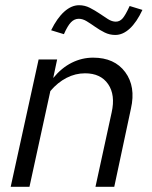

<svg xmlns="http://www.w3.org/2000/svg" viewBox="-20 -716 582 736"><path d="M21 0ZM21 0 128 -488H199L184 -417Q216 -456 255 -475.5Q294 -495 337 -495Q419 -495 460 -439.5Q501 -384 482 -300L418 0H346L408 -285Q423 -352 394.5 -393.5Q366 -435 306 -435Q269 -435 235 -417.5Q201 -400 173 -367L93 0ZM225 -585 176 -600Q199 -647 226.5 -671.5Q254 -696 283 -696Q305 -696 324.5 -686Q344 -676 361 -664.5Q378 -653 393.5 -643Q409 -633 424 -633Q439 -633 450 -645.5Q461 -658 477 -693L526 -678Q504 -631 477.5 -606.5Q451 -582 422 -582Q400 -582 381 -591.5Q362 -601 345 -613Q328 -625 312.5 -634.5Q297 -644 282 -644Q265 -644 252 -630.5Q239 -617 225 -585Z"/></svg>

Font: Red Hat Text
Style: Italic
Weight: 400
Italic angle: -12°
Designer: Pentagram / MCKL
Foundry: Pentagram / MCKL
Version: Version 1.005; Red Hat Text Italic